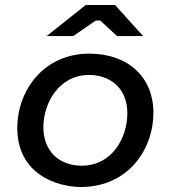

<svg xmlns="http://www.w3.org/2000/svg" viewBox="-20 -740 681 766"><path d="M303 6C488 6 592 -140 592 -291C592 -431 492 -526 336 -526C156 -526 49 -381 49 -229C49 -46 206 6 303 6ZM306 -79C213 -79 153 -140 153 -232C153 -329 215 -441 336 -441C411 -441 488 -396 488 -288C488 -191 428 -79 306 -79ZM551 -596 439 -720H322L166 -596H272L362 -658H380L447 -596Z"/></svg>

Font: Fixel Display Medium
Style: Italic
Weight: 500
Italic angle: -10°
Designer: AlfaBravo + MacPaw
Foundry: Kyrylo Tkachov, Marchela Mozhyna, Serhii Makarenko, Maria Weinstein, Zakhar Kryvoshyya
Version: Version 1.210;Glyphs 3.2 (3217)